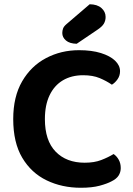

<svg xmlns="http://www.w3.org/2000/svg" viewBox="-20 -857 617 893"><path d="M538.3 -525.8Q538.3 -504.9 526.8 -488.5Q515.3 -472 500.4 -463.1Q475.4 -480.4 443.5 -493.8Q411.6 -507.1 366.9 -507.1Q312.5 -507.1 272.5 -483.4Q232.6 -459.7 210.7 -414.1Q188.8 -368.5 188.8 -303Q188.8 -203.1 238.8 -151.7Q288.7 -100.2 373.8 -100.2Q418.6 -100.2 450.6 -112.6Q482.7 -124.9 508.4 -140.6Q523 -130.7 532.3 -113.9Q541.6 -97.2 541.6 -75.2Q541.6 -56.7 531.9 -40.9Q522.1 -25.1 498.5 -13.5Q478.8 -2.8 443.4 6.8Q408 16.3 355.9 16.3Q268.3 16.3 196.9 -18.2Q125.4 -52.7 83.4 -123.4Q41.5 -194 41.5 -303Q41.5 -407.3 83 -478.7Q124.4 -550 194.2 -586.8Q264 -623.6 347.7 -623.6Q406.6 -623.6 449.3 -610.3Q491.9 -597 515.1 -574.9Q538.3 -552.7 538.3 -525.8ZM289.6 -745.1 397.1 -837.2Q432.3 -836.8 451.7 -819.7Q471.2 -802.6 471.2 -778.1Q471.2 -760.8 463 -746.8Q454.9 -732.9 431.6 -717.6L336.7 -653.4Q303.9 -654.1 286.8 -668.7Q269.7 -683.3 269.7 -703.2Q269.7 -714.6 273.4 -724.5Q277 -734.5 289.6 -745.1Z"/></svg>

Font: Baloo Tamma 2
Style: Regular
Weight: 400
Designer: Divya Kowshik, Shuchita Grover and Ek Type
Foundry: Ek Type
Version: Version 1.700